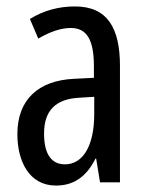

<svg xmlns="http://www.w3.org/2000/svg" viewBox="-20 -618 456 597"><path d="M213 -598C162 -598 115 -585 73 -559L99 -498C137 -520 170 -531 200 -531C251 -531 272 -493 272 -411V-376L211 -373C98 -368 34 -307 34 -201C34 -116 71 -41 154 -41C210 -41 249 -69 277 -125H279L291 -51H353V-413C353 -531 314 -598 213 -598ZM225 -314 273 -317V-263C273 -165 238 -107 182 -107C141 -107 117 -137 117 -203C117 -273 152 -310 225 -314Z"/></svg>

Font: Noto Sans Tamil UI ExtraCondensed
Style: Regular
Weight: 400
Width: 2
Designer: Jelle Bosma - Monotype Design Team
Foundry: Monotype Imaging Inc.
Version: Version 2.004